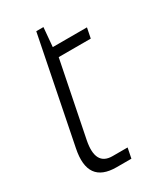

<svg xmlns="http://www.w3.org/2000/svg" viewBox="-156 -660 618 724"><g transform="rotate(-30 153.0 -298.0)"><path d="M126 -595.7H157.2L149.9 -512.7H298.8L290 -468.8H150.4L85.4 -145Q65.4 -43.9 139.6 -43.9H205.1L196.3 0H131.8Q6.8 0 34.7 -138.2Z"/></g></svg>

Font: Sansation Light
Style: Light Italic
Weight: 300
Designer: Bernd Montag
Version: Version 1.301